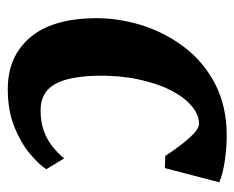

<svg xmlns="http://www.w3.org/2000/svg" viewBox="-76 -532 617 506"><g transform="rotate(90 233.0 -278.5)"><path d="M214.5 10Q129 10 79 -48Q29 -106 27.5 -218Q26.5 -279 45.2 -340.5Q64 -402 102.5 -453.5Q141 -505 199.8 -536Q258.5 -567 337.5 -567Q367 -567 401.5 -562.2Q436 -557.5 460 -547.5L422.5 -404L390.5 -405Q379.5 -422 364 -442.8Q348.5 -463.5 333 -478.8Q317.5 -494 305.5 -494Q282 -494 258.8 -474.5Q235.5 -455 217.2 -419Q199 -383 188.5 -333.5Q178 -284 179 -224Q180.5 -171.5 190.8 -139Q201 -106.5 220.8 -91.5Q240.5 -76.5 270.5 -76.5Q301.5 -76.5 324.5 -85Q347.5 -93.5 365.2 -107.5Q383 -121.5 397 -138.5L425.5 -91.5Q412.5 -71.5 384 -47.8Q355.5 -24 313 -7Q270.5 10 214.5 10Z"/></g></svg>

Font: Merriweather 20pt ExtraBold
Style: Italic
Weight: 800
Italic angle: -7.8°
Version: Version 2.101